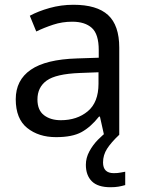

<svg xmlns="http://www.w3.org/2000/svg" viewBox="-20 -565 601 805"><path d="M288 -545Q386 -545 433 -502Q480 -459 480 -365V0H416L399 -76H395Q360 -32 321.5 -11Q283 10 215 10Q142 10 94 -28.5Q46 -67 46 -149Q46 -229 109 -272.5Q172 -316 303 -320L394 -323V-355Q394 -422 365 -448Q336 -474 283 -474Q241 -474 203 -461.5Q165 -449 132 -433L105 -499Q140 -518 188 -531.5Q236 -545 288 -545ZM314 -259Q214 -255 175.5 -227Q137 -199 137 -148Q137 -103 164.5 -82Q192 -61 235 -61Q303 -61 348 -98.5Q393 -136 393 -214V-262ZM412 116Q412 161 457 161Q474 161 485.5 158.5Q497 156 505 155V211Q491 215 477 217.5Q463 220 443 220Q390 220 365 195Q340 170 340 126Q340 97 354.5 70Q369 43 390.5 21Q412 -1 432 -15L480 0Q446 32 429 58.5Q412 85 412 116Z"/></svg>

Font: Noto Sans Test
Style: Regular
Weight: 400
Version: Version 1.002; ttfautohint (v1.8.4.7-5d5b)